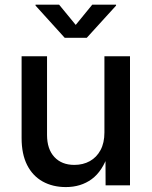

<svg xmlns="http://www.w3.org/2000/svg" viewBox="-20 -779 637 807"><path d="M256.8 7.3Q201.7 7.3 159.4 -16.1Q117.2 -39.6 94 -85.4Q70.8 -131.3 70.8 -198.7V-542.5H177.7V-211.9Q177.7 -152.3 208.5 -119.1Q239.3 -85.9 292.5 -85.9Q329.1 -85.9 357.7 -101.8Q386.2 -117.7 402.6 -148.2Q418.9 -178.7 418.9 -222.2V-542.5H526.4V0H423.8L423.3 -132.8H435.5Q411.1 -59.6 365.5 -26.1Q319.8 7.3 256.8 7.3ZM228.5 -759.3 298.3 -674.3 367.7 -759.3H467.8V-755.4L344.7 -620.1H252L129.4 -755.4V-759.3Z"/></svg>

Font: Inter 16pt Medium
Style: Regular
Weight: 500
Version: Version 4.001;git-66647c0bb